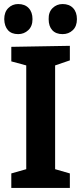

<svg xmlns="http://www.w3.org/2000/svg" viewBox="-20 -931 402 951"><path d="M326 -632 253 -607V-93L326 -72V0H36V-72L110 -93V-607L36 -627V-699L326 -704ZM290 -762Q257 -762 239 -781.5Q221 -801 221 -836Q220 -871 240.5 -891Q261 -911 290 -911Q323 -911 342 -891Q361 -871 361 -836Q361 -801 340.5 -781.5Q320 -762 290 -762ZM70 -762Q37 -762 19.5 -781.5Q2 -801 1 -836Q1 -871 21 -891Q41 -911 70 -911Q103 -911 122 -891Q141 -871 141 -836Q141 -801 120 -781.5Q99 -762 70 -762Z"/></svg>

Font: Bitter
Style: Bold
Weight: 700
Designer: Sol Matas, and Bitter project Authors
Foundry: Sol Matas
Version: Version 2.001